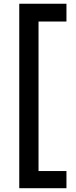

<svg xmlns="http://www.w3.org/2000/svg" viewBox="-20 -866 401 1017"><path d="M184.1 40H332V130.9H82V-846.2H332V-752H184.1Z"/></svg>

Font: Preahvihear
Style: Regular
Weight: 400
Designer: Danh Hong
Version: Version 8.002; ttfautohint (v1.8.3)